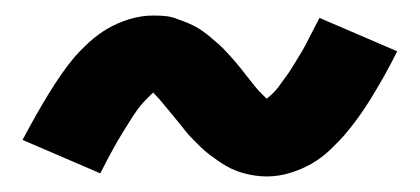

<svg xmlns="http://www.w3.org/2000/svg" viewBox="-20 -419 540 247"><path d="M323 -192Q316 -192 309 -193Q302 -194 296 -195.5Q290 -197 283.5 -199.5Q277 -202 271 -205.5Q265 -209 260 -212.5Q255 -216 249 -220.5Q243 -225 238 -230Q233 -235 228 -240Q223 -245 219 -250Q215 -255 211 -260Q207 -265 202 -271Q197 -277 192.5 -282.5Q188 -288 184.5 -292Q181 -296 177 -300Q174 -297 169 -292Q164 -287 161.5 -284Q159 -281 156.5 -277.5Q154 -274 151 -269.5Q148 -265 145 -260Q142 -255 138.5 -249.5Q135 -244 131.5 -238Q128 -232 124.5 -225.5Q121 -219 117 -211.5Q113 -204 109 -196L9 -239Q18 -256 26.5 -271Q35 -286 43 -299Q51 -312 59 -323.5Q67 -335 75 -344.5Q83 -354 94.5 -364.5Q106 -375 119 -382.5Q132 -390 147 -394.5Q162 -399 177 -399Q184 -399 191 -398.5Q198 -398 204 -396Q210 -394 216.5 -391.5Q223 -389 229 -386Q235 -383 240 -379.5Q245 -376 251 -371Q257 -366 262 -361.5Q267 -357 272 -351.5Q277 -346 281 -341.5Q285 -337 289 -332Q293 -327 298 -320.5Q303 -314 307.5 -308.5Q312 -303 315.5 -299.5Q319 -296 323 -292Q326 -294 331 -299Q336 -304 338.5 -307.5Q341 -311 343.5 -314.5Q346 -318 349 -322Q352 -326 355 -331Q358 -336 361.5 -341.5Q365 -347 368.5 -353Q372 -359 375.5 -366Q379 -373 383 -380.5Q387 -388 391 -396L491 -353Q482 -335 473.5 -320Q465 -305 457 -292Q449 -279 441 -268Q433 -257 425 -247.5Q417 -238 405.5 -227Q394 -216 381 -208.5Q368 -201 353 -196.5Q338 -192 323 -192Z"/></svg>

Font: Iosevka SS08 Regular
Style: Bold
Weight: 700
Monospace: yes
Designer: Belleve Invis
Foundry: Belleve Invis
Version: Version 16.3.4; ttfautohint (v1.8.4)